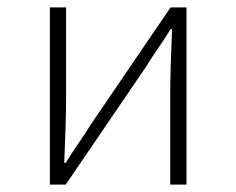

<svg xmlns="http://www.w3.org/2000/svg" viewBox="-20 -500 640 520"><path d="M115 0V-480H159V-240Q159 -201 157.5 -154Q156 -107 154 -59H158Q172 -82 192 -111Q212 -140 226 -163L442 -480H485V0H441V-240Q441 -280 442.5 -326.5Q444 -373 446 -421H442Q428 -398 408 -369Q388 -340 374 -317L158 0Z"/></svg>

Font: Source Code Pro Light
Style: Regular
Weight: 300
Monospace: yes
Designer: Paul D. Hunt, Teo Tuominen
Foundry: Adobe Systems Incorporated
Version: Version 2.030;PS 1.000;hotconv 16.6.51;makeotf.lib2.5.65220